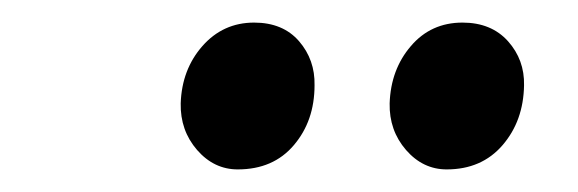

<svg xmlns="http://www.w3.org/2000/svg" viewBox="-20 -769 512 170"><path d="M190.5 -619Q169.5 -619 154.5 -636.2Q139.5 -653.5 140 -677.5Q141 -707.5 159.2 -728.2Q177.5 -749 205 -749Q230.5 -749 244.8 -732.5Q259 -716 258.5 -693.5Q258.5 -662 240.2 -640.5Q222 -619 190.5 -619ZM375.5 -619Q354.5 -619 339.5 -636.2Q324.5 -653.5 325 -677.5Q326 -707.5 343.8 -728.2Q361.5 -749 389.5 -749Q415 -749 429.8 -732.5Q444.5 -716 444 -693.5Q443.5 -662 425 -640.5Q406.5 -619 375.5 -619Z"/></svg>

Font: Merriweather 24pt SemiCondensed
Style: Italic
Weight: 400
Width: 4
Italic angle: -7.8°
Designer: Eben Sorkin
Foundry: Eben Sorkin
Version: Version 2.101